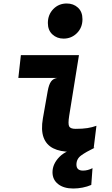

<svg xmlns="http://www.w3.org/2000/svg" viewBox="-20 -861 640 1099"><path d="M386 8Q324.5 8 284.5 -12.2Q244.5 -32.5 229.2 -75Q214 -117.5 225.5 -183.5L253 -339.5Q260 -378 272.5 -394.8Q285 -411.5 308 -415H85L99.5 -545.5H432L376 -198Q368.5 -151 376 -137.2Q383.5 -123.5 413 -123.5Q453 -123.5 480.2 -127.8Q507.5 -132 532 -141L516.5 -15.5Q489.5 -4.5 461.5 1.8Q433.5 8 386 8ZM343.8 -640Q306 -640 280 -664Q254 -688 254 -729.1Q254 -777 285 -809Q316 -841 362 -841Q400.6 -841 426.3 -817.2Q452 -793.5 452 -751Q452 -703 420.5 -671.5Q389 -640 343.8 -640ZM399.5 218Q345 218 312.8 192.8Q280.5 167.5 280.5 125Q280.5 77 321.2 36Q362 -5 445 -15.5H522Q471.5 9 444.5 28.8Q417.5 48.5 417.5 81Q417.5 115.5 455 115.5Q482.5 115.5 509.5 101.5L502.5 197.5Q479.5 207.5 452.5 212.8Q425.5 218 399.5 218Z"/></svg>

Font: Spline Sans Mono
Style: Italic
Weight: 400
Italic angle: -4°
Monospace: yes
Designer: Eben Sorkin, Mirko Velimirovic
Foundry: Sorkin Type
Version: Version 1.004